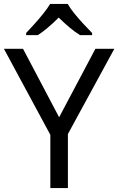

<svg xmlns="http://www.w3.org/2000/svg" viewBox="-20 -964 606 984"><path d="M283 -363 469 -714H566L328 -277V0H238V-273L0 -714H98ZM327 -944Q339 -922 361.5 -894.5Q384 -867 408.5 -840.5Q433 -814 452 -795V-784H390Q364 -800 336 -823.5Q308 -847 281 -874Q254 -847 227 -824Q200 -801 174 -784H114V-795Q133 -815 156.5 -841Q180 -867 202 -894.5Q224 -922 237 -944Z"/></svg>

Font: Noto Sans Masaram Gondi
Style: Regular
Weight: 400
Designer: Ek Type & Mukund Gokhale
Foundry: Ek Type
Version: Version 1.004; ttfautohint (v1.8.4.7-5d5b)